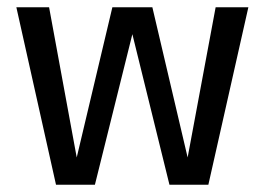

<svg xmlns="http://www.w3.org/2000/svg" viewBox="-20 -508 728 528"><path d="M663 -488 553 0H446L344 -414L241 0H134L25 -488H115L191 -75L289 -488H399L496 -75L573 -488Z"/></svg>

Font: RopaSansRegular
Style: Regular
Weight: 400
Designer: Botio Nikoltchev
Foundry: Botjo Nikoltchev
Version: Version 1.002